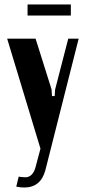

<svg xmlns="http://www.w3.org/2000/svg" viewBox="-20 -669 386 864"><path d="M298.8 -648.9V-599.1H104V-648.9ZM12.2 -495.1H140.1L211.9 -267.1L213.9 -236.8H226.1L228 -266.1L287.1 -495.1H334L184.1 97.2Q163.1 174.8 88.9 174.8Q70.8 174.8 53.2 170.9L64 126Q80.6 128.4 94.7 128.7Q108.9 128.9 120.8 118.4Q132.8 107.9 139.2 85.9L162.1 0Z"/></svg>

Font: Moniqa Black Paragraph
Style: Regular
Weight: 900
Designer: Rajesh Rajput
Foundry: Rajesh Rajput
Version: Version 1.000